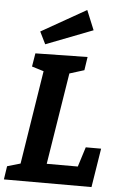

<svg xmlns="http://www.w3.org/2000/svg" viewBox="-63 -1003 671 1046"><g transform="rotate(5 272.0 -479.5)"><path d="M428 -213H512L478 0H-1L10 -73L82 -94L163 -606L98 -626L110 -699L395 -704L384 -631L304 -606L224 -105H394ZM159 -753 126 -820 371 -959 415 -852Z"/></g></svg>

Font: Bitter
Style: Bold Italic
Weight: 700
Italic angle: -9°
Designer: Sol Matas, and Bitter project Authors
Foundry: Sol Matas
Version: Version 2.001